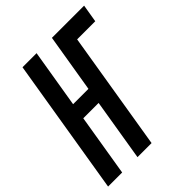

<svg xmlns="http://www.w3.org/2000/svg" viewBox="-220 -855 974 974"><g transform="rotate(-45 267.5 -367.5)"><path d="M-14 0 107 -735H208L156 -421H266L318 -735H549L533 -639H403L298 0H197L252 -334H142L87 0Z"/></g></svg>

Font: Iosevka Oblique
Style: Bold
Weight: 700
Italic angle: -9°
Monospace: yes
Designer: Belleve Invis
Foundry: Belleve Invis
Version: Version 32.5.0; ttfautohint (v1.8.4)